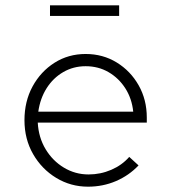

<svg xmlns="http://www.w3.org/2000/svg" viewBox="-20 -692 640 722"><path d="M311 10Q246 10 191.5 -23Q137 -56 104.5 -112.5Q72 -169 72 -240Q72 -311 102.5 -367Q133 -423 185 -456Q237 -489 302 -489Q367 -489 419 -457Q471 -425 501.5 -371Q532 -317 532 -250V-231H122Q125 -175 151.5 -131Q178 -87 220.5 -61.5Q263 -36 313 -36Q358 -36 398.5 -53.5Q439 -71 466 -102L501 -70Q465 -32 416 -11Q367 10 311 10ZM124 -272H481Q476 -321 451.5 -359.5Q427 -398 388.5 -420.5Q350 -443 302 -443Q256 -443 218 -421Q180 -399 155.5 -360.5Q131 -322 124 -272ZM168 -632V-672H428V-632Z"/></svg>

Font: Red Hat Mono
Style: Regular
Weight: 300
Monospace: yes
Designer: Pentagram, MCKL
Foundry: Pentagram, MCKL
Version: Version 1.023